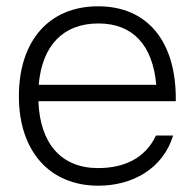

<svg xmlns="http://www.w3.org/2000/svg" viewBox="-20 -575 619 610"><path d="M292.5 15C400.5 15 498 -39 530 -144.5H475.5C441.5 -72 374.5 -41 291.5 -41C175 -41 107 -118.5 102 -253.5H538.5C541 -443 449 -555 291.5 -555C136.5 -555 40 -446 40 -269C40 -95 137.5 15 292.5 15ZM103 -305.5C113.5 -430 180.5 -500.5 292.5 -500.5C401.5 -500.5 465 -432.5 476.5 -305.5Z"/></svg>

Font: Eudonet Light
Style: Regular
Weight: 300
Designer: Mikhail Sharanda
Foundry: Mikhail Sharanda
Version: Version 4.503;Glyphs 3.1.2 (3151)